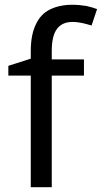

<svg xmlns="http://www.w3.org/2000/svg" viewBox="-20 -785 427 805"><path d="M332 -536V-468H197V0H109V-468H15V-509L109 -539V-570C109 -616 116 -653 130 -682C143 -711 163 -732 189 -745C215 -758 246 -765 283 -765C304 -765 324 -763 342 -760C359 -756 374 -752 387 -747L364 -678C353 -681 341 -685 327 -688C313 -691 299 -693 284 -693C255 -693 233 -683 219 -664C204 -644 197 -613 197 -571V-536H332Z"/></svg>

Font: NameLogos Sans
Style: Regular
Weight: 500
Version: Version 0.1